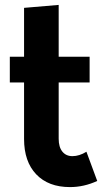

<svg xmlns="http://www.w3.org/2000/svg" viewBox="-20 -746 426 782"><path d="M376 -9Q322 16 265 16Q177 16 127.5 -36Q78 -88 78 -180V-410H20V-515H78V-714L219 -726V-515H345V-410H219V-181Q219 -147 234 -128.5Q249 -110 275 -110Q303 -110 332 -128Z"/></svg>

Font: Akshar SemiBold
Style: Regular
Weight: 600
Designer: Tall Chai
Foundry: Tall Chai
Version: Version 1.000